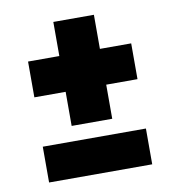

<svg xmlns="http://www.w3.org/2000/svg" viewBox="-67 -626 611 671"><g transform="rotate(-10 238.0 -291.0)"><path d="M421 -445H310V-566H166V-445H55V-318H166V-197H310V-318H421ZM54 -16H420V-143H54Z"/></g></svg>

Font: FIGSv2-sans-serif ExtraBold
Style: Regular
Weight: 800
Designer: Matt McInerney, Pablo Impallari, Rodrigo Fuenzalida,Mirko Velimirovic
Foundry: Matt McInerney, Pablo Impallari, Rodrigo Fuenzalida
Version: Version 4.021;hotconv 1.0.109;makeotfexe 2.5.65596